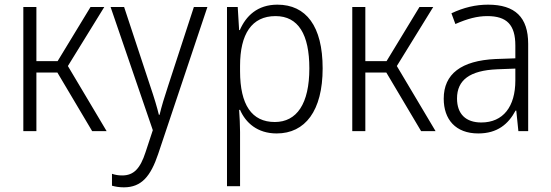

<svg xmlns="http://www.w3.org/2000/svg" viewBox="-20 -562 2360 823"><path d="M80 0H136V-251H226L375 0H437L271 -279L427 -532H368L227 -300H136V-532H80Z M511 241C587 241 626 193 658 98L869 -532H811L701 -195C685 -147 672 -104 664 -70H661C653 -103 642 -140 623 -196L512 -532H454L635 -4L604 90C581 161 553 190 504 190C488 190 475 188 460 183V234C474 238 491 241 511 241Z M953 236H1009V4C1009 -26 1007 -62 1005 -91H1009C1033 -36 1083 10 1166 10C1288 10 1363 -87 1363 -269C1363 -450 1292 -542 1169 -542C1083 -542 1034 -493 1008 -433H1005L999 -532H953ZM1158 -39C1059 -39 1009 -113 1009 -257V-280C1009 -416 1059 -493 1161 -493C1259 -493 1306 -414 1306 -269C1306 -117 1252 -39 1158 -39Z M1490 0H1546V-251H1636L1785 0H1847L1681 -279L1837 -532H1778L1637 -300H1546V-532H1490Z M2030 10C2112 10 2159 -30 2190 -88H2193L2202 0H2244V-374C2244 -488 2188 -542 2072 -542C2019 -542 1968 -530 1915 -505L1932 -459C1984 -482 2026 -493 2069 -493C2152 -493 2189 -456 2189 -367V-312L2104 -309C1957 -302 1882 -245 1882 -139C1882 -50 1933 10 2030 10ZM2043 -37C1977 -37 1939 -73 1939 -140C1939 -219 1994 -260 2111 -265L2189 -268V-217C2189 -105 2137 -37 2043 -37Z"/></svg>

Font: Noto Sans SemiCondensed Light
Style: Regular
Weight: 300
Width: 4
Designer: Monotype Design Team
Foundry: Monotype Imaging Inc.
Version: Version 2.013